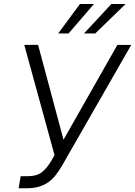

<svg xmlns="http://www.w3.org/2000/svg" viewBox="-20 -958 694 987"><path d="M75.6 9.9 86.3 -52.2H122.9Q169.4 -52.2 195.7 -73.2Q221.9 -94.1 243.3 -130.7L260.3 -160.5L104.8 -727.3H175.8L306.5 -239.7L583.5 -727.3L654.5 -726.9L301.5 -110.8Q284.1 -81 266.7 -58.4Q249.3 -35.9 227.8 -20.8Q206.3 -5.7 178.8 2.1Q151.3 9.9 114 9.9ZM552.6 -937.5H625.7L469.5 -785.9H411.6ZM279.1 -785.9 391 -937.5H463.1L332.4 -785.9Z"/></svg>

Font: Inter P Light
Style: Italic
Weight: 300
Italic angle: 9.39999°
Designer: Rasmus Andersson
Foundry: rsms
Version: Version 3.018;git-588b23468